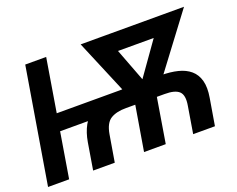

<svg xmlns="http://www.w3.org/2000/svg" viewBox="-115 -932 1403 1137"><g transform="rotate(-20 587.0 -364.0)"><path d="M656.7 -392.6 638.7 -285.6H154.8L172.4 -392.6ZM263.2 -727.5 143.1 0H10.3L131.3 -727.5ZM430.7 0H294.4L322.3 -168.5Q342.3 -286.1 417 -339.4Q491.7 -392.6 623 -393.1H865.2Q923.8 -393.1 970.2 -381.6Q1016.6 -370.1 1047.1 -344Q1077.6 -317.9 1089.4 -274.9Q1101.1 -231.9 1090.3 -168.5L1062 0H924.8L952.6 -168.5Q963.9 -232.9 938 -257.3Q912.1 -281.7 846.7 -281.2H604Q544.4 -281.7 507.6 -259.5Q470.7 -237.3 459 -168.5ZM998.5 -727.5 981 -615.2H595.7L613.8 -727.5ZM706.5 -341.8 979.5 -727.5H1131.8L792.5 -275.9H713.4ZM632.3 -727.5 780.3 -338.4 748 -275.9H670.4L480.5 -727.5ZM813.5 -373.5 752 0H615.2L677.7 -373.5Z"/></g></svg>

Font: Inter Tight SemiBold
Style: Italic
Weight: 600
Italic angle: -9.39999°
Designer: Rasmus Andersson
Foundry: rsms
Version: Version 3.004